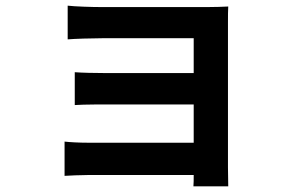

<svg xmlns="http://www.w3.org/2000/svg" viewBox="-20 -584 1040 678"><path d="M785 7V-505C785 -525 785 -550 786 -561C770 -560 735 -559 711 -559H340C303 -559 244 -561 219 -564V-445C243 -447 303 -449 340 -449H664V-326H351C313 -326 270 -327 244 -329V-213C260 -214 286 -215 313 -215H324C333 -215 342 -215 351 -215H664V-80H293C257 -80 225 -82 208 -84V37C225 36 264 34 292 34H664C664 49 664 65 663 74H786C786 56 785 23 785 7Z"/></svg>

Font: Glow Sans SC Normal
Style: Bold
Weight: 700
Designer: Ryoko NISHIZUKA (kana, bopomofo & ideographs); Paul D. Hunt (Latin, Greek & Cyrillic); Sandoll Communications, Soo-young
Version: Version 0.93